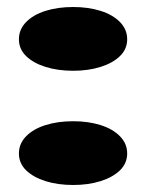

<svg xmlns="http://www.w3.org/2000/svg" viewBox="-20 -513 417 548"><path d="M189 -167Q232 -167 267 -156Q302 -145 322.5 -124Q343 -103 343 -75Q343 -47 322.5 -27Q302 -7 267 4Q232 15 189 15Q145 15 110 4Q75 -7 54.5 -27Q34 -47 34 -75Q34 -103 54.5 -124Q75 -145 110 -156Q145 -167 189 -167ZM189 -493Q232 -493 267 -482Q302 -471 322.5 -450Q343 -429 343 -401Q343 -373 322.5 -353Q302 -333 267 -322Q232 -311 189 -311Q145 -311 110 -322Q75 -333 54.5 -353Q34 -373 34 -401Q34 -429 54.5 -450Q75 -471 110 -482Q145 -493 189 -493Z"/></svg>

Font: Kalnia SemiExpanded SemiBold
Style: Regular
Weight: 600
Width: 6
Designer: Frida Medrano
Foundry: Frida Medrano
Version: Version 1.105